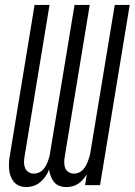

<svg xmlns="http://www.w3.org/2000/svg" viewBox="-20 -755 549 783"><path d="M87 8Q72 8 58.5 2.5Q45 -3 36.5 -13.5Q28 -24 23 -37.5Q18 -51 17 -66Q16 -81 17 -96Q18 -111 21 -126L121 -735H182L80 -116Q78 -104 78 -92Q78 -80 82.5 -69.5Q87 -59 96.5 -53Q106 -47 118 -47Q128 -47 138 -51Q148 -55 155 -62.5Q162 -70 167 -79Q172 -88 175.5 -97.5Q179 -107 181.5 -116.5Q184 -126 185 -136L284 -735H346L244 -116Q242 -104 242 -92Q242 -80 246 -69.5Q250 -59 260 -53Q270 -47 282 -47Q292 -47 301.5 -51Q311 -55 318 -62.5Q325 -70 330 -79Q335 -88 338.5 -97.5Q342 -107 345 -116.5Q348 -126 349 -136L448 -735H509L388 0H327L334 -44Q327 -33 318.5 -23Q310 -13 299.5 -6Q289 1 276 4.5Q263 8 251 8Q236 8 222.5 3Q209 -2 200.5 -12.5Q192 -23 187 -36.5Q182 -50 180 -64Q175 -50 166 -36.5Q157 -23 144.5 -12.5Q132 -2 117 3Q102 8 87 8Z"/></svg>

Font: Iosevka SS18 Light
Style: Italic
Weight: 300
Italic angle: -9°
Monospace: yes
Designer: Belleve Invis
Foundry: Belleve Invis
Version: Version 25.1.1; ttfautohint (v1.8.4)